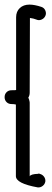

<svg xmlns="http://www.w3.org/2000/svg" viewBox="-36 -701 226 834"><path d="M94 -623 93 -299Q93 -286 87 -277Q89 -273 90.5 -268Q92 -263 92.5 -259.5Q93 -256 93 -255V65Q97 55 131 54Q132 54 132 53Q132 52 133 52Q135 52 135 54Q147 56 154.5 65.5Q162 75 161 87Q159 99 149.5 106.5Q140 114 128 113Q33 96 33 64V-247Q25 -249 14 -249Q1 -249 -7.5 -257.5Q-16 -266 -16 -279Q-16 -292 -7.5 -300.5Q1 -309 14 -309Q31 -309 34 -310V-626Q34 -651 50 -666Q66 -681 92 -681Q114 -681 144 -671Q156 -667 161 -655Q166 -643 161 -632Q156 -621 144.5 -616Q133 -611 122 -616Q110 -621 94 -623Z"/></svg>

Font: Beon
Style: Medium
Weight: 500
Designer: BSozoo
Foundry: BSozoo
Version: Version 001.000